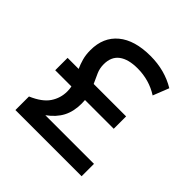

<svg xmlns="http://www.w3.org/2000/svg" viewBox="-170 -781 921 921"><g transform="rotate(45 290.0 -321.0)"><path d="M65 0V-92Q128 -119 153 -156.5Q178 -194 178 -239Q178 -255 175 -270H65V-354H140Q130 -376 123 -401Q116 -426 116 -458Q116 -545 174.5 -593.5Q233 -642 340 -642Q437 -642 513 -596L481 -515Q417 -556 338 -556Q276 -556 242.5 -531Q209 -506 209 -455Q209 -427 219.5 -403.5Q230 -380 242 -354H462V-270H267Q268 -259 268 -246Q268 -193 247.5 -154Q227 -115 184 -84H514V0Z"/></g></svg>

Font: Sometype Mono Medium
Style: Regular
Weight: 500
Monospace: yes
Designer: Ryoichi Tsunekawa
Foundry: Dharma Type
Version: Version 1.000; ttfautohint (v1.8.3)